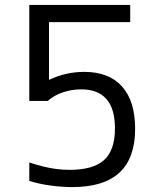

<svg xmlns="http://www.w3.org/2000/svg" viewBox="-20 -750 640 780"><path d="M274 10Q233 10 187 4Q141 -2 99 -15V-90Q129 -80 155.5 -73.5Q182 -67 208.5 -63.5Q235 -60 263 -60Q359 -60 403 -100Q447 -140 447 -228Q447 -308 412.5 -347.5Q378 -387 310 -387Q272 -387 236 -375Q200 -363 174 -340H99V-730H509V-660H179V-427H183Q214 -442 249.5 -450Q285 -458 322 -458Q423 -458 476 -398.5Q529 -339 529 -227Q529 -108 465.5 -49Q402 10 274 10Z"/></svg>

Font: M PLUS Code Latin Expanded
Style: Regular
Weight: 400
Width: 7
Designer: Coji Morishita
Foundry: UNDERFOREST DESIGN
Version: Version 1.002; ttfautohint (v1.8.3)